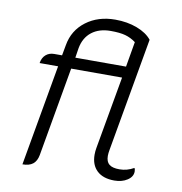

<svg xmlns="http://www.w3.org/2000/svg" viewBox="-80 -784 825 869"><g transform="rotate(10 332.0 -350.0)"><path d="M162 -456H77Q81 -481 96.5 -494.5Q112 -508 135 -508H171L180 -557Q192 -626 247 -667.5Q302 -709 381 -709Q436 -709 481 -692Q526 -675 549 -646L457 -124Q454 -108 454 -96Q454 -69 469 -57Q484 -45 516 -45Q551 -45 582 -63Q586 -58 586 -47Q586 -23 561.5 -7Q537 9 502 9Q450 9 422 -17.5Q394 -44 394 -91Q394 -107 397 -123L456 -456H222L150 -46Q145 -18 128 -4.5Q111 9 80 9ZM465 -508 485 -624Q462 -641 436.5 -648Q411 -655 369 -655Q316 -655 282 -628.5Q248 -602 239 -553L232 -508Z"/></g></svg>

Font: K2D ExtraLight
Style: Italic
Weight: 275
Italic angle: -10°
Designer: Katatrad Aksorn Co.,Ltd.
Foundry: Cadson Demak Co.,Ltd.
Version: Version 1.000; ttfautohint (v1.6)